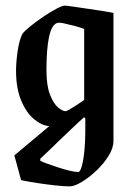

<svg xmlns="http://www.w3.org/2000/svg" viewBox="-20 -480 475 682"><path d="M228 182Q207 182 175.5 178.5Q144 175 111.5 170Q79 165 55 160L31 72L155 -32Q128 -34 100.5 -57Q73 -80 55 -123.5Q37 -167 37 -228Q37 -259 42.5 -297.5Q48 -336 59 -359Q67 -370 87.5 -386.5Q108 -403 133 -420Q158 -437 179.5 -448.5Q201 -460 210 -460Q216 -460 240 -456.5Q264 -453 294.5 -448.5Q325 -444 350 -440Q375 -436 383 -434V21Q383 46 365.5 74Q348 102 322 126.5Q296 151 270 166.5Q244 182 228 182ZM213 -85Q216 -85 226.5 -91Q237 -97 249.5 -105Q262 -113 270.5 -119Q279 -125 279 -125V-377Q267 -382 246.5 -387.5Q226 -393 207.5 -397Q189 -401 182 -398Q163 -391 154 -348Q145 -305 145 -231Q145 -176 157.5 -144Q170 -112 186 -98.5Q202 -85 213 -85ZM258 131Q265 131 271 108.5Q277 86 280 53Q283 20 283 -12V-61L278 -63Q262 -49 240 -28Q218 -7 195 15Q172 37 153 55.5Q134 74 123 84V91Q130 95 148 101.5Q166 108 187.5 115Q209 122 228 126.5Q247 131 258 131Z"/></svg>

Font: Grenze Gotisch Medium
Style: Regular
Weight: 500
Designer: Renata Polastri
Foundry: Omnibus-Type
Version: Version 1.001